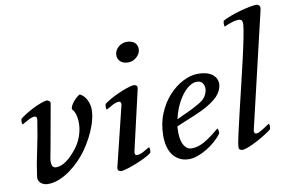

<svg xmlns="http://www.w3.org/2000/svg" viewBox="-79 -901 1587 1056"><g transform="rotate(-10 714.0 -373.5)"><path d="M110 12Q99 12 88.5 8.5Q78 5 70 -2Q62 -9 58.5 -18.5Q55 -28 57 -40Q66 -108 82 -180Q98 -252 112 -345Q113 -353 111 -359.5Q109 -366 100 -366Q86 -366 66.5 -356Q47 -346 29 -335Q25 -339 25 -351Q25 -359 26 -362Q27 -365 29 -368Q42 -378 62 -390.5Q82 -403 103 -413.5Q124 -424 144.5 -432Q165 -440 181 -442Q187 -442 194.5 -436.5Q202 -431 200 -420L155 -170Q153 -156 149 -139Q145 -122 144.5 -107Q144 -92 149.5 -81.5Q155 -71 170 -71Q224 -71 289 -155Q309 -182 320.5 -213.5Q332 -245 334 -275Q336 -305 330 -330.5Q324 -356 310 -370Q309 -378 314.5 -389Q320 -400 329 -411Q338 -422 348 -430.5Q358 -439 366 -443Q379 -438 392.5 -422Q406 -406 413 -380Q419 -358 415.5 -328Q412 -298 400.5 -264.5Q389 -231 371 -197Q353 -163 331 -132Q313 -107 288 -81.5Q263 -56 234 -35Q205 -14 173 -1Q141 12 110 12Z M608 -81Q606 -73 608.5 -66.5Q611 -60 620 -60Q634 -60 653.5 -70Q673 -80 691 -91Q695 -87 695 -75Q695 -67 694 -64Q693 -61 691 -58Q677 -47 654.5 -36Q632 -25 607.5 -15Q583 -5 559.5 2.5Q536 10 520 12Q514 12 506 8Q498 4 500 -10L582 -345Q584 -353 581.5 -359.5Q579 -366 570 -366Q556 -366 536.5 -356Q517 -346 499 -335Q495 -339 495 -351Q495 -359 496 -362Q497 -365 499 -368Q512 -378 534 -390.5Q556 -403 580 -413.5Q604 -424 627 -432Q650 -440 666 -442Q672 -442 680 -438Q688 -434 686 -420ZM602 -625Q604 -648 624 -665.5Q644 -683 670 -683Q699 -683 715 -668.5Q731 -654 729 -628Q727 -606 706.5 -588Q686 -570 660 -570Q632 -570 616 -585.5Q600 -601 602 -625Z M865 -177Q864 -172 864 -168Q864 -164 864 -160Q863 -143 864.5 -123Q866 -103 872.5 -85.5Q879 -68 891 -56Q903 -44 924 -44Q956 -44 991.5 -63.5Q1027 -83 1079 -127Q1082 -125 1083.5 -118.5Q1085 -112 1085 -107Q1085 -104 1084.5 -102Q1084 -100 1084 -98Q1068 -76 1045 -56Q1022 -36 996.5 -21Q971 -6 945.5 3Q920 12 899 12Q867 12 844 -0.5Q821 -13 806.5 -33.5Q792 -54 785.5 -81Q779 -108 779 -137Q779 -206 802.5 -262.5Q826 -319 862.5 -358.5Q899 -398 942 -420Q985 -442 1024 -442Q1056 -442 1077 -435Q1098 -428 1110 -417Q1122 -406 1127 -393.5Q1132 -381 1132 -369Q1132 -343 1113 -314.5Q1094 -286 1041 -255Q1012 -238 968.5 -220Q925 -202 865 -177ZM872 -215Q902 -230 933 -243.5Q964 -257 1001 -279Q1030 -295 1041.5 -316.5Q1053 -338 1053 -354Q1053 -374 1043 -387Q1033 -400 1010 -400Q996 -400 977.5 -390Q959 -380 939.5 -358Q920 -336 902 -301Q884 -266 872 -215Z M1275 -84Q1273 -76 1275.5 -69.5Q1278 -63 1287 -63Q1294 -63 1303 -67.5Q1312 -72 1322 -78Q1332 -84 1342.5 -91Q1353 -98 1362 -104Q1366 -100 1366 -88Q1366 -80 1365 -77Q1364 -74 1362 -71Q1348 -60 1326.5 -46.5Q1305 -33 1281.5 -20.5Q1258 -8 1235.5 1.5Q1213 11 1197 13Q1189 13 1181.5 8.5Q1174 4 1176 -10Q1177 -27 1188 -76Q1199 -125 1214.5 -191Q1230 -257 1248 -331.5Q1266 -406 1281.5 -473.5Q1297 -541 1307.5 -593.5Q1318 -646 1319 -668Q1320 -692 1304 -695Q1288 -697 1263.5 -690Q1239 -683 1217 -672Q1214 -675 1214 -686Q1214 -699 1217 -705Q1233 -714 1259.5 -724Q1286 -734 1314.5 -742Q1343 -750 1368.5 -755Q1394 -760 1409 -760Q1415 -760 1423 -753.5Q1431 -747 1426 -726Z"/></g></svg>

Font: Lusitana
Style: Italic
Weight: 400
Italic angle: -12°
Designer: Ana Paula Megda
Foundry: Ana Paula Megda
Version: Version 1.000; ttfautohint (v1.1) -l 8 -r 50 -G 200 -x 14 -D